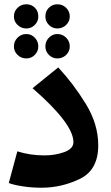

<svg xmlns="http://www.w3.org/2000/svg" viewBox="-20 -859 517 897"><path d="M21 -4 61 -152Q120 -133 188 -133Q238 -133 280.5 -148.5Q323 -164 323 -195Q323 -281 132 -447L252 -544Q323 -468 381 -373.5Q439 -279 439 -180Q439 -65 353.5 -23.5Q268 18 174 18Q128 18 86 11.5Q44 5 21 -4ZM45 -782Q45 -806 62 -822.5Q79 -839 103 -839Q127 -839 143 -823Q159 -807 159 -782Q159 -759 142.5 -742.5Q126 -726 103 -726Q79 -726 62 -742.5Q45 -759 45 -782ZM192 -782Q192 -807 208.5 -823Q225 -839 248 -839Q272 -839 289 -822.5Q306 -806 306 -782Q306 -759 289 -742.5Q272 -726 248 -726Q225 -726 208.5 -742.5Q192 -759 192 -782ZM45 -642Q45 -666 62 -683Q79 -700 103 -700Q126 -700 142.5 -683Q159 -666 159 -642Q159 -619 142.5 -602.5Q126 -586 103 -586Q79 -586 62 -602.5Q45 -619 45 -642ZM192 -642Q192 -666 208.5 -683Q225 -700 248 -700Q272 -700 289 -683Q306 -666 306 -642Q306 -619 289 -602.5Q272 -586 248 -586Q225 -586 208.5 -602.5Q192 -619 192 -642Z"/></svg>

Font: FiraGOUPP
Style: Bold
Weight: 700
Designer: bBox Type
Foundry: bBox Type GmbH
Version: Version 1.001